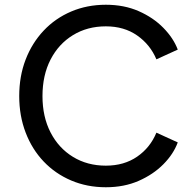

<svg xmlns="http://www.w3.org/2000/svg" viewBox="-20 -777 819 809"><path d="M426 12Q347 12 280 -16.5Q213 -45 164 -96.5Q115 -148 88 -218.5Q61 -289 61 -372Q61 -456 88 -526Q115 -596 164 -648Q213 -700 280 -728.5Q347 -757 426 -757Q503 -757 564.5 -730Q626 -703 668.5 -659.5Q711 -616 729 -568L639 -527Q613 -589 558 -627.5Q503 -666 426 -666Q348 -666 287.5 -629Q227 -592 193 -526Q159 -460 159 -372Q159 -285 193 -219Q227 -153 287.5 -116Q348 -79 426 -79Q503 -79 558 -117Q613 -155 639 -218L729 -177Q711 -128 668.5 -85Q626 -42 564.5 -15Q503 12 426 12Z"/></svg>

Font: Pitagon Sans Text Medium
Style: Regular
Weight: 500
Designer: Travis Tran
Foundry: Pitagon
Version: Version 1.000; ttfautohint (v1.8.4.7-5d5b);gftools[0.9.26]